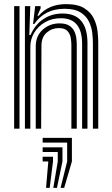

<svg xmlns="http://www.w3.org/2000/svg" viewBox="-20 -630 548 940"><path d="M434.8 0V-420.5Q434.8 -440 431.8 -467.9Q428.8 -495.8 416.1 -523.1Q403.5 -550.5 375 -568.8Q346.5 -587 295.8 -587Q199.5 -587 147.8 -512.5H141.8L152.2 -600H178.5L179 -589.8L163.5 -552.8H169.2Q195 -582.5 228.5 -596.1Q262 -609.8 304 -609.8Q361.5 -609.8 393.6 -589.1Q425.8 -568.5 440 -537.9Q454.2 -507.2 457.6 -476.5Q461 -445.8 461 -425.5V0ZM49.2 0V-600H75.5V0ZM102 0V-600H128.2L123.5 -458.5H129.5Q151.5 -509.5 192.9 -536.9Q234.2 -564.2 287.8 -563.8Q408.2 -562.8 408.2 -418.8V0H382V-415.5Q382 -540.8 278.2 -540.8Q234 -540.8 200.2 -521.1Q166.5 -501.5 147.5 -469.6Q128.5 -437.8 128.5 -401.2V0ZM155 0V-403.5Q155 -453.8 189 -484.6Q223 -515.5 271.5 -515.5Q302.2 -515.5 319.4 -504.2Q336.5 -493 344.2 -476Q352 -459 353.9 -441.2Q355.8 -423.5 355.8 -410.5V0H329.5V-409Q329.5 -425 326.4 -444.5Q323.2 -464 310.2 -478.2Q297.2 -492.5 267.8 -492.5Q234 -492.5 208.5 -470.2Q183 -448 183 -406.2L181.5 0ZM276.5 289.8 308.8 160.5V68H188.8V45H332V160.5L294.2 289.8ZM241 289.8 262.8 160.5V114.2H188.8V91.2H285.8V160.5L258.8 289.8ZM205.5 289.8 216.5 160.5H188.8V137.5H239.5V160.5L223.2 289.8Z"/></svg>

Font: Big Shoulders Inline Text ExtraBold
Style: Regular
Weight: 800
Designer: Patric King
Foundry: XO Type Co
Version: Version 1.000